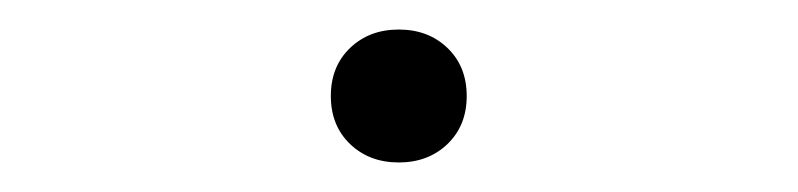

<svg xmlns="http://www.w3.org/2000/svg" viewBox="-20 -100 540 130"><path d="M250 10Q230 10 217 -2.5Q204 -15 204 -35Q204 -55 217 -67.5Q230 -80 250 -80Q270 -80 283 -67.5Q296 -55 296 -35Q296 -15 283 -2.5Q270 10 250 10Z"/></svg>

Font: M PLUS 1 Code Thin
Style: Regular
Weight: 250
Designer: Coji Morishita
Foundry: UNDERFOREST DESIGN
Version: Version 1.002